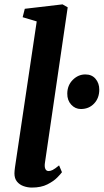

<svg xmlns="http://www.w3.org/2000/svg" viewBox="-20 -837 468 867"><path d="M182.8 -101.1Q180.3 -84.1 184.7 -74.4Q189 -64.6 199.5 -64.6Q207.8 -64.6 217.8 -69.5Q227.8 -74.4 246.8 -90.2L259.8 -59.4Q254.8 -52.1 238.5 -35.4Q222.3 -18.8 193.9 -4.4Q165.5 10 123.7 10Q104.9 10 86.7 3.6Q68.5 -2.7 56.8 -16.9Q45.1 -31.1 45.2 -54.4Q45.2 -59.7 45.9 -66.6Q46.6 -73.5 47.5 -80.2Q48.5 -86.8 49 -90.6L145.8 -740.3L82.3 -759.3L91.9 -797.3L262.4 -817.3L285.7 -803.9ZM283.8 -414.4Q284.1 -451.8 308.7 -476.4Q333.3 -500.9 365.4 -500.9Q394.8 -500.9 411.5 -481Q428.3 -461.1 428.3 -432.4Q428.3 -394 404.9 -369.4Q381.5 -344.7 345.2 -344.7Q319.6 -344.7 301.5 -364.5Q283.4 -384.2 283.8 -414.4Z"/></svg>

Font: Merriweather Light
Style: Italic
Weight: 300
Italic angle: -7.8°
Designer: Eben Sorkin
Foundry: Eben Sorkin
Version: Version 2.101